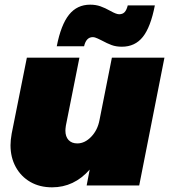

<svg xmlns="http://www.w3.org/2000/svg" viewBox="-20 -794 726 822"><path d="M25 -172Q25 -194 30 -222L95 -547H320L262 -256Q260 -242 260 -235Q260 -209 273.5 -194.5Q287 -180 311 -180Q343 -180 370.5 -208.5Q398 -237 406 -280L459 -547H684L576 0H351L364 -68Q297 8 203 8Q150 8 110 -15Q70 -38 47.5 -79Q25 -120 25 -172ZM502 -594Q477 -594 458 -601Q439 -608 415 -621Q411 -623 398.5 -629Q386 -635 377 -635Q349 -635 340 -596H223Q241 -688 275.5 -731Q310 -774 366 -774Q390 -774 410 -767Q430 -760 453 -747Q478 -733 490 -733Q505 -733 513.5 -742Q522 -751 527 -771H643Q625 -678 591.5 -636Q558 -594 502 -594Z"/></svg>

Font: Gontserrat Black
Style: Italic
Weight: 900
Italic angle: -11.3°
Designer: Julieta Ulanovsky
Foundry: Julieta Ulanovsky
Version: Version 6.001